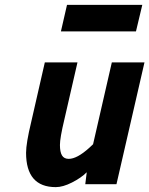

<svg xmlns="http://www.w3.org/2000/svg" viewBox="-20 -756 613 788"><path d="M209 12Q87 12 87 -129Q87 -168 108 -255L164 -500H298L244 -265Q226 -190 226 -161Q226 -132 234.5 -118Q243 -104 262 -104Q296 -104 346 -149L362 -164L439 -500H573L458 0H330L336 -49Q313 -26 275.5 -7Q238 12 209 12ZM230 -627 255 -736H564L538 -627Z"/></svg>

Font: Titillium Web
Style: Bold Italic
Weight: 700
Italic angle: -13°
Version: Version 1.002;PS 57.000;hotconv 1.0.70;makeotf.lib2.5.55311